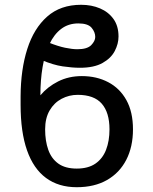

<svg xmlns="http://www.w3.org/2000/svg" viewBox="-20 -780 647 810"><path d="M325.2 -459Q387.7 -459 436.5 -433.3Q485.4 -407.7 513.2 -357.7Q541 -307.6 541 -234.4Q541 -160.6 512.7 -105.7Q484.4 -50.8 431.4 -20.5Q378.4 9.8 303.7 9.8Q227.1 9.8 174.1 -29.3Q121.1 -68.4 94 -145.8Q66.9 -223.1 66.9 -337.9V-373.5Q67.4 -486.8 95.2 -573.7Q123 -660.6 179.2 -710.2Q235.4 -759.8 322.3 -759.8Q366.2 -759.8 401.9 -744.6Q437.5 -729.5 458.7 -700Q480 -670.4 480 -626Q480 -595.2 464.1 -564.7Q448.2 -534.2 412.4 -514.2Q376.5 -494.1 317.4 -494.1Q284.7 -494.1 244.6 -500Q204.6 -505.9 154.8 -526.9L185.1 -600.6Q224.1 -585 254.4 -578.6Q284.7 -572.3 306.6 -572.3Q348.1 -572.3 365 -589.8Q381.8 -607.4 381.8 -624Q381.8 -644.5 366.5 -662.8Q351.1 -681.2 310.5 -681.2Q268.6 -681.2 238.3 -658.2Q208 -635.3 188.5 -593.8Q168.9 -552.2 159.7 -497.3Q150.4 -442.4 150.4 -377.9Q180.7 -414.1 225.3 -436.5Q270 -459 325.2 -459ZM307.6 -379.9Q271.5 -379.9 240 -363.3Q208.5 -346.7 189.5 -314.2Q170.4 -281.7 170.4 -234.4Q170.4 -185.5 183.6 -148.2Q196.8 -110.8 226.1 -89.8Q255.4 -68.8 303.7 -68.8Q352.1 -68.8 382.6 -89.8Q413.1 -110.8 427.5 -148.2Q441.9 -185.5 441.9 -234.4Q441.9 -305.2 409.4 -342.5Q377 -379.9 307.6 -379.9Z"/></svg>

Font: Inter 28pt
Style: Regular
Weight: 400
Designer: Rasmus Andersson
Foundry: rsms
Version: Version 4.001;git-66647c0bb